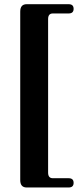

<svg xmlns="http://www.w3.org/2000/svg" viewBox="-20 -750 375 892"><path d="M203.5 -661.5V52Q203.5 78 225.5 78H299Q322 78 322 99.5Q322 121 299 121H104Q74 121 74 86.5V-696Q74 -730.5 104 -730.5H299Q322 -730.5 322 -709Q322 -687.5 299 -687.5H225.5Q203.5 -687.5 203.5 -661.5Z"/></svg>

Font: Fraunces 144pt Soft
Style: Bold
Weight: 700
Version: Version 1.000;[0bf87f6ff]